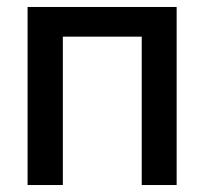

<svg xmlns="http://www.w3.org/2000/svg" viewBox="-20 -530 585 550"><path d="M59 0H160V-425H386V0H486V-510H59Z"/></svg>

Font: Saira UNSAM Medium SC
Style: Regular
Weight: 500
Designer: Hector Gatti with collaboration of the Omnibus-Type team
Foundry: Omnibus-Type
Version: Version 1.072;PS 001.072;hotconv 1.0.88;makeotf.lib2.5.64775